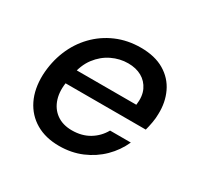

<svg xmlns="http://www.w3.org/2000/svg" viewBox="-120 -651 821 801"><g transform="rotate(30 290.5 -251.0)"><path d="M252 12Q187 12 140 -15.5Q93 -43 68.5 -93Q44 -143 46 -211Q49 -275 71.5 -330Q94 -385 134 -426.5Q174 -468 227.5 -491Q281 -514 344 -514Q412 -514 457.5 -487Q503 -460 525 -413.5Q547 -367 545 -310Q545 -291 541 -268.5Q537 -246 532 -228H121L133 -298H446Q452 -341 438 -370.5Q424 -400 396.5 -415.5Q369 -431 331 -431Q291 -431 253.5 -413Q216 -395 189 -359.5Q162 -324 153 -270L148 -242Q138 -191 150 -152.5Q162 -114 192 -92.5Q222 -71 266 -71Q314 -71 349.5 -92.5Q385 -114 405 -150H505Q484 -103 447 -66.5Q410 -30 360.5 -9Q311 12 252 12Z"/></g></svg>

Font: DM Sans 16pt Medium
Style: Italic
Weight: 500
Italic angle: -10°
Version: Version 4.004;gftools[0.9.30]